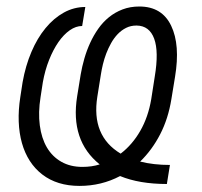

<svg xmlns="http://www.w3.org/2000/svg" viewBox="-20 -573 632 602"><path d="M43.7 -268.8 50.8 -315Q60 -366.8 78.5 -410.2Q96.9 -453.5 122.7 -484.7Q148.4 -516 180.2 -533.6Q212 -551.1 247.5 -551.1L237.6 -491.5Q218 -491.5 198.9 -478.2Q179.7 -464.8 163.2 -441.1Q146.7 -417.3 133.9 -385.1Q121.1 -353 114.3 -315L107.2 -268.8Q99.4 -220.2 104.8 -179.9Q110.1 -139.6 127.1 -110.6Q144.2 -81.7 172.4 -65.7Q200.6 -49.7 238.3 -49.7Q268.1 -49.7 292.6 -57.5Q199.6 -132.1 221.9 -271L233 -339.5Q237.2 -364 244.5 -389.4Q251.8 -414.8 262.6 -438.4Q273.4 -462 288 -482.8Q302.6 -503.6 321.6 -519Q340.6 -534.4 364.3 -543.5Q388.1 -552.6 416.9 -552.6Q487.9 -552.6 516.7 -492.2Q545.5 -432.2 528.8 -332L517.4 -262.4Q507.5 -201 482.2 -152Q457 -103 419.4 -66.4Q461.6 -55.8 512.8 -55.8L503.2 3.9Q416.9 3.9 356.5 -21Q297.9 9.9 229.4 9.9Q159.1 9.9 112.6 -25.9Q89.5 -43.7 73.5 -68.5Q57.5 -93.4 48.8 -124.3Q40.1 -155.2 38.7 -191.6Q37.3 -228 43.7 -268.8ZM358.3 -91.3Q394.9 -119.3 419.7 -162.5Q444.6 -205.6 454.2 -262.1L465.2 -332.7Q478.3 -411.2 463.4 -451.7Q448.5 -492.2 408.7 -492.9H407.7Q389.9 -492.9 375.4 -485.6Q360.8 -478.3 349.1 -466.1Q337.4 -453.8 328.5 -438Q319.6 -422.2 313.2 -405.4Q306.8 -388.5 302.7 -371.6Q298.7 -354.8 296.5 -340.6L285.2 -269.9Q265.6 -147 358.3 -91.3Z"/></svg>

Font: Inter P Light
Style: Italic
Weight: 300
Italic angle: 9.39999°
Designer: Rasmus Andersson
Foundry: rsms
Version: Version 3.018;git-588b23468